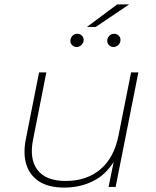

<svg xmlns="http://www.w3.org/2000/svg" viewBox="-20 -847 706 870"><path d="M271 3Q201 3 158 -24.5Q115 -52 99.5 -101Q84 -150 97 -216L157 -519H190L130 -215Q112 -128 149.5 -77.5Q187 -27 278 -27Q372 -27 434.5 -79.5Q497 -132 517 -233L574 -519H607L504 0H472L495 -113Q462 -61 414 -33Q351 3 271 3ZM494 -634Q483 -634 474.5 -642Q466 -650 466 -661Q466 -675 475 -684.5Q484 -694 497 -694Q509 -694 517.5 -686Q526 -678 526 -666Q526 -653 516.5 -643.5Q507 -634 494 -634ZM327 -634Q316 -634 307.5 -642Q299 -650 299 -661Q299 -675 308 -684.5Q317 -694 330 -694Q342 -694 350.5 -686Q359 -678 359 -666Q359 -653 349.5 -643.5Q340 -634 327 -634ZM374 -725 511 -827H565L414 -725Z"/></svg>

Font: Montserrat Thin ExtraLight
Style: Italic
Weight: 250
Italic angle: -11.3°
Version: Version 9.000